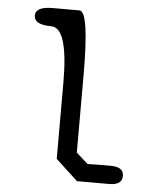

<svg xmlns="http://www.w3.org/2000/svg" viewBox="-51 -744 652 789"><g transform="rotate(5 275.0 -350.0)"><path d="M429 -75Q482 -75 482 -38Q482 0 429 0H296L205 -84V-398Q205 -625 135 -625Q64 -625 64 -663Q64 -700 135 -700H245Q285 -700 285 -435V-117L333 -74Q354 -75 378 -75Q402 -75 429 -75Z"/></g></svg>

Font: Syne Mono
Style: Regular
Weight: 400
Monospace: yes
Designer: Lucas Descroix
Foundry: Bonjour Monde
Version: Version 2.000; ttfautohint (v1.8.3)